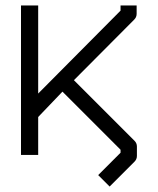

<svg xmlns="http://www.w3.org/2000/svg" viewBox="-20 -617 580 704"><path d="M422 -57V-68L209 -281L120 -188V-49H57V-597H120V-274L422 -578V-597H481V-566Q481 -554 472 -545L251 -323L473 -101Q482 -92 482 -80V-45Q482 -33 473 -24L382 67L340 25Z"/></svg>

Font: ibm3270
Style: Regular
Weight: 400
Monospace: yes
Version: Version 2.0.3